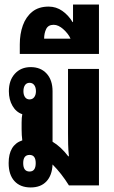

<svg xmlns="http://www.w3.org/2000/svg" viewBox="-20 -815 499 844"><path d="M115 9Q69 9 43.5 -19Q18 -47 18 -98Q18 -178 78 -198Q75 -220 75 -247V-276Q75 -299 78 -313Q51 -322 35 -349.5Q19 -377 19 -414Q19 -462 45.5 -491Q72 -520 115 -520Q159 -520 185 -491.5Q211 -463 211 -414V-192Q248 -170 280 -128H283Q280 -156 279.5 -181Q279 -206 279 -230V-512H415V0H283Q250 -53 211 -92Q209 -44 184 -17.5Q159 9 115 9ZM110 -378Q123 -378 130.5 -388Q138 -398 138 -414Q138 -431 130.5 -441Q123 -451 110 -451Q97 -451 90 -441Q83 -431 83 -414Q83 -398 90 -388Q97 -378 110 -378ZM110 -61Q137 -61 137 -98Q137 -134 110 -134Q82 -134 82 -98Q82 -61 110 -61Z M67 -578V-620Q67 -666 80.5 -703.5Q94 -741 122 -763.5Q150 -786 194 -786Q227 -786 254 -767Q281 -748 299 -718H301V-795H415V-578ZM174 -645H290Q281 -666 259 -686Q237 -706 216 -706Q192 -706 183 -687.5Q174 -669 174 -645Z"/></svg>

Font: Noto Sans Thai Looped UI Condensed ExtraBold
Style: Regular
Weight: 800
Width: 3
Designer: Cadson Demak Team
Foundry: Cadson Demak Co., Ltd.
Version: Version 1.000